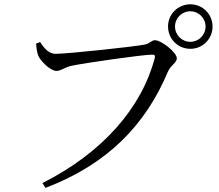

<svg xmlns="http://www.w3.org/2000/svg" viewBox="-20 -846 1040 910"><path d="M181.1 21.6 195.8 44.4C491.4 -68.3 670.1 -255.1 775.1 -504.8C789 -537.6 818.1 -547.8 818.1 -569.6C818.1 -597.8 744.5 -655.4 714.8 -655.4C697.6 -655.4 692.1 -640.2 666 -634.8C618.5 -624.9 300.1 -590.9 243.7 -590.9C208.1 -590.9 186.6 -622.1 170.2 -646.6L151.1 -639.2C153.2 -611.7 156 -596.4 161.4 -582.2C171.4 -557.2 218.3 -509.8 248.2 -509.8C267.7 -509.8 289.2 -527.6 316.5 -533.6C373.5 -546.5 657.1 -587 700.7 -587C711.2 -587 717.4 -585.4 713.2 -570.1C651.5 -336 467.6 -122.7 181.1 21.6ZM882.3 -614.6C940.5 -614.6 987.4 -661.5 987.4 -720.5C987.4 -778.8 940.5 -825.6 882.3 -825.6C823.2 -825.6 776.4 -778.8 776.4 -720.5C776.4 -661.5 823.2 -614.6 882.3 -614.6ZM882.3 -647.8C841.9 -647.8 809.5 -680.1 809.5 -720.5C809.5 -760.1 841.9 -792.5 882.3 -792.5C921.8 -792.5 954.2 -760.1 954.2 -720.5C954.2 -680.1 921.8 -647.8 882.3 -647.8Z"/></svg>

Font: Source Han Serif TW VF
Style: Regular
Weight: 250
Designer: Ryoko NISHIZUKA 西塚涼子 (kana & ideographs); Frank Grießhammer (Latin, Greek & Cyrillic); Wenlong ZHANG 张文龙 (bopomofo); San
Foundry: Adobe
Version: Version 2.002;hotconv 1.1.0;makeotfexe 2.6.0